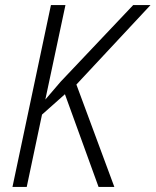

<svg xmlns="http://www.w3.org/2000/svg" viewBox="-20 -734 611 754"><path d="M29 0 180 -714H237L158 -343L218 -413L503 -714H571L280 -402L429 0H367L235 -364L145 -284L85 0Z"/></svg>

Font: Noto Sans SemiCondensed Light
Style: Italic
Weight: 300
Width: 4
Italic angle: -12°
Designer: Monotype Design Team
Foundry: Monotype Imaging Inc.
Version: Version 2.013; ttfautohint (v1.8.4.7-5d5b)